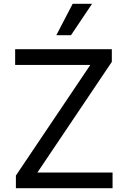

<svg xmlns="http://www.w3.org/2000/svg" viewBox="-20 -985 669 1005"><path d="M63.2 0H569.2V-82H175.8L565.3 -661.2V-727.3H59.3V-645.2H452.8L63.2 -66.1ZM274.9 -800.8H351.6L462 -965.2H360.4Z"/></svg>

Font: GiG Sans Text
Style: Regular
Weight: 400
Designer: Andreas Faust
Version: Version 1.100;FEAKit 1.0